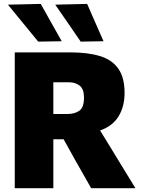

<svg xmlns="http://www.w3.org/2000/svg" viewBox="-20 -988 744 1008"><path d="M57.5 0V-713H349.5Q440 -713 503.5 -694Q567 -675 600.5 -628.5Q634 -582 634 -500Q634 -429.5 603 -378Q572 -326.5 505.5 -303L563 -209.5Q583 -176 606.5 -138Q630 -100 652 -63.8Q674 -27.5 691 0H458.5Q436 -40 415.2 -76.5Q394.5 -113 374.5 -148L314 -257H260V0ZM343.5 -556H260V-389.5H332.5Q373 -389.5 397 -407Q421 -424.5 421 -475.5Q421 -521 398 -538.5Q375 -556 343.5 -556ZM180.5 -769.5Q142 -816.5 102.5 -864.8Q63 -913 21.5 -963.5L194 -967.5Q221.5 -918 249 -869.2Q276.5 -820.5 304 -771.5ZM403.5 -769.5Q371.5 -816.5 338.2 -864.8Q305 -913 270 -963.5L437.5 -967.5Q459 -918 480.2 -869.8Q501.5 -821.5 523.5 -771.5Z"/></svg>

Font: Commissioner ExtraBold
Style: Regular
Weight: 800
Designer: Kostas Bartsokas
Foundry: Kostas Bartsokas
Version: Version 1.000; ttfautohint (v1.8.3)